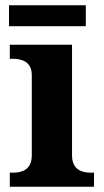

<svg xmlns="http://www.w3.org/2000/svg" viewBox="-20 -705 392 725"><path d="M14 -606H304V-685H14ZM17 0H335V-53H323C294 -53 252 -61 252 -118V-536H17V-483H29C57 -483 100 -475 100 -422V-118C100 -61 58 -53 29 -53H17Z"/></svg>

Font: Noto Nastaliq Urdu
Style: Bold
Weight: 700
Designer: Monotype Design Team (Patrick Giasson: type design, Kamal Mansour: OpenType code, Glenda Bellarosa). Updated by Simon Co
Foundry: Monotype Imaging Inc., Simon Cozens
Version: Version 3.009